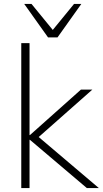

<svg xmlns="http://www.w3.org/2000/svg" viewBox="-20 -955 522 975"><path d="M88 0V-736H130V-269H132L391 -500H449L156 -241L159 -274L482 0H421L132 -245H130V0ZM224 -765 103 -935H140L248 -803L356 -935H393L272 -765Z"/></svg>

Font: Mulish ExtraLight
Style: Regular
Weight: 200
Designer: Vernon Adams
Foundry: Vernon Adams
Version: Version 3.603